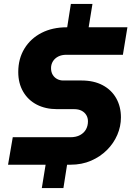

<svg xmlns="http://www.w3.org/2000/svg" viewBox="-20 -839 671 978"><path d="M193 119 224 -72H333L303 119ZM312 -635 341 -819H451L421 -635ZM21 0 45 -140H338Q368 -140 388 -151Q408 -162 418 -180Q428 -198 428 -221Q428 -239 419.5 -253Q411 -267 395.5 -275Q380 -283 358 -283H271Q212 -283 167.5 -306Q123 -329 98 -372Q73 -415 73 -472Q73 -540 104.5 -591.5Q136 -643 191.5 -671.5Q247 -700 320 -700H629L606 -560H318Q294 -560 276.5 -551Q259 -542 249.5 -526.5Q240 -511 240 -492Q240 -472 248.5 -458Q257 -444 271 -436.5Q285 -429 302 -429H395Q458 -429 503 -405Q548 -381 572 -338.5Q596 -296 596 -241Q596 -195 577.5 -152Q559 -109 525 -75Q491 -41 444 -20.5Q397 0 339 0Z"/></svg>

Font: MuseoModerno
Style: Bold Italic
Weight: 700
Italic angle: -9°
Designer: Pablo Cosgaya, Héctor Gatti, Marcela Romero, and the Authors of The MuseoModerno Project.
Foundry: Omnibus-Type Team
Version: Version 1.003